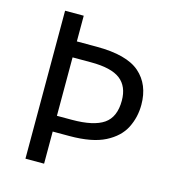

<svg xmlns="http://www.w3.org/2000/svg" viewBox="-107 -805 818 895"><g transform="rotate(15 302.5 -357.0)"><path d="M554 -382Q554 -322 528 -270.5Q502 -219 439.5 -187Q377 -155 268 -155H187V0H97V-714H187V-590H283Q428 -590 491 -535Q554 -480 554 -382ZM259 -231Q364 -231 412.5 -264.5Q461 -298 461 -377Q461 -446 417.5 -479.5Q374 -513 276 -513H187V-231Z"/></g></svg>

Font: Noto Sans Zanabazar Square
Style: Regular
Weight: 400
Version: Version 2.005; ttfautohint (v1.8.4.7-5d5b)